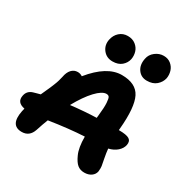

<svg xmlns="http://www.w3.org/2000/svg" viewBox="-197 -1043 1161 1205"><g transform="rotate(30 383.5 -440.5)"><path d="M629.9 -693.8Q587.9 -693.8 564.7 -726.6Q541.5 -759.3 551.8 -808.1Q557.6 -839.8 585.2 -861.3Q612.8 -882.8 646 -882.8Q677.2 -882.8 698.7 -865Q720.2 -847.2 727.8 -821.8Q735.4 -796.4 731 -770Q724.1 -738.8 698.5 -716.3Q672.9 -693.8 629.9 -693.8ZM382.8 -690.9Q339.4 -690.9 314 -723.1Q288.6 -755.4 296.9 -797.9Q304.2 -834 328.9 -856Q353.5 -877.9 388.2 -877.9Q422.4 -877.9 445.3 -859.9Q468.3 -841.8 476.1 -815.9Q483.9 -790 479 -763.2Q472.7 -732.9 448.2 -711.9Q423.8 -690.9 382.8 -690.9ZM490.2 -70.8Q469.2 -115.7 469.2 -195.8Q357.4 -189.9 216.8 -168Q202.1 -131.3 186 -81.1Q166.5 -22.9 110.8 -22.9Q25.4 -22.9 47.9 -136.2Q48.3 -138.2 50.3 -146.2Q52.2 -154.3 53.2 -158.2Q-7.8 -169.9 2.9 -223.1Q10.3 -262.2 49.8 -273.9Q56.2 -275.4 72.3 -280.3Q88.4 -285.2 97.2 -287.1Q101.6 -297.4 112.1 -320.1Q122.6 -342.8 127.7 -354.7Q132.8 -366.7 140.1 -384.8Q147.5 -402.8 152.1 -418.7Q156.7 -434.6 160.2 -450.2Q166.5 -485.8 184.6 -505.4Q202.6 -524.9 229 -524.9Q247.6 -524.9 263.2 -514.2Q371.1 -647 478 -647Q581.1 -647 615.2 -579.1Q649.4 -511.2 634.8 -349.1Q634.8 -347.7 634.3 -343.8Q633.8 -339.8 633.8 -337.9Q689.9 -337.9 710 -325Q730 -312 724.1 -282.2Q718.8 -255.4 694.6 -233.9Q670.4 -212.4 633.8 -204.1Q636.7 -173.8 643.8 -137.5Q650.9 -101.1 653.1 -88.4Q655.3 -75.7 652.8 -49.8Q648.4 -26.4 628.2 -12.2Q607.9 2 578.1 2Q548.3 2 528.1 -14.6Q507.8 -31.2 490.2 -70.8ZM453.1 -496.1Q422.4 -496.1 378.4 -449.5Q334.5 -402.8 289.1 -320.8Q389.2 -332.5 475.1 -335Q475.6 -338.4 476.1 -345.2Q476.6 -352.1 477.1 -355Q483.9 -416 481.7 -447.5Q479.5 -479 473.4 -487.5Q467.3 -496.1 453.1 -496.1Z"/></g></svg>

Font: Shantell Sans Irregular
Style: Bold Italic
Weight: 700
Italic angle: -11.31°
Designer: Stephen Nixon, Anya Danilova, Shantell Martin
Foundry: Arrow Type
Version: Version 1.006;[9816181b4]